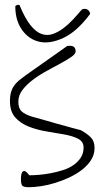

<svg xmlns="http://www.w3.org/2000/svg" viewBox="-20 -781 436 802"><path d="M67.4 -33.2Q67.4 -44.9 69.3 -53.2Q71.3 -61.5 75.7 -64.9Q80.1 -68.4 86.4 -64.9Q92.8 -61.5 102.5 -48.8Q120.1 -48.8 143.6 -50.8Q167 -52.7 192.4 -57.6Q217.8 -62.5 242.7 -70.3Q267.6 -78.1 286.6 -91.3Q305.7 -104.5 317.4 -122.6Q329.1 -140.6 329.1 -165Q329.1 -189.5 306.6 -201.2Q284.2 -212.9 249.5 -219.2Q214.8 -225.6 175.3 -231.9Q135.7 -238.3 101.6 -251.5Q67.4 -264.6 44.4 -289.6Q21.5 -314.5 21.5 -359.4Q21.5 -390.6 32.2 -412.1Q43 -433.6 68.4 -452.1Q79.1 -460.9 106.4 -480Q133.8 -499 164.6 -521Q195.3 -543 222.7 -562Q250 -581.1 260.7 -588.9Q262.7 -588.9 266.1 -589.4Q269.5 -589.8 271.5 -589.8Q295.9 -589.8 295.9 -566.4Q295.9 -555.7 278.3 -543.5Q260.7 -531.2 233.9 -516.6Q207 -502 176.3 -485.4Q145.5 -468.8 118.7 -448.7Q91.8 -428.7 74.2 -405.8Q56.6 -382.8 56.6 -356.4Q56.6 -328.1 70.8 -315.4Q85 -302.7 113.3 -293.9Q125 -291 153.8 -282.7Q182.6 -274.4 215.3 -265.1Q248 -255.9 276.9 -248Q305.7 -240.2 317.4 -237.3Q342.8 -223.6 358.9 -207.5Q375 -191.4 375 -163.1Q375 -135.7 360.8 -113.3Q346.7 -90.8 323.7 -72.8Q300.8 -54.7 271 -40.5Q241.2 -26.4 210.9 -17.1Q180.7 -7.8 151.9 -3.4Q123 1 100.6 1Q79.1 1 73.2 -5.4Q67.4 -11.7 67.4 -33.2ZM43.9 -754.9Q47.9 -760.7 57.6 -760.7Q61.5 -760.7 61.5 -759.8Q84 -705.1 106.9 -676.3Q129.9 -647.5 153.3 -639.2Q176.8 -630.9 199.7 -638.7Q222.7 -646.5 244.1 -662.6Q265.6 -678.7 284.7 -699.2Q303.7 -719.7 319.3 -738.3Q323.2 -742.2 325.7 -743.2Q328.1 -744.1 332 -744.1Q344.7 -744.1 350.6 -736.8Q356.4 -729.5 356.4 -722.7Q301.8 -649.4 245.6 -623Q189.5 -596.7 145 -606.4Q100.6 -616.2 72.3 -655.8Q43.9 -695.3 43.9 -754.9Z"/></svg>

Font: Waiting for the Sunrise
Style: Regular
Weight: 300
Version: Version 1.001 2001